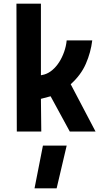

<svg xmlns="http://www.w3.org/2000/svg" viewBox="-20 -720 558 1051"><path d="M72 0 70 -700H204V-308L222 -312Q246 -319 267 -337Q288 -355 304 -380Q320 -405 331 -436Q342 -467 345 -499H485Q477 -433 450 -371Q423 -309 367 -259L503 0H362L257 -193L204 -179L206 0ZM215 77H345L290 311H169Z"/></svg>

Font: Panefresco 999wt
Style: Regular
Weight: 900
Version: Version 1.001